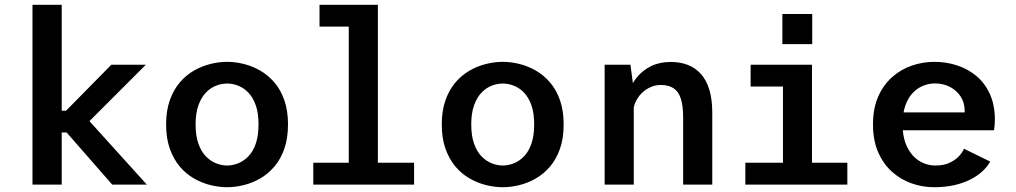

<svg xmlns="http://www.w3.org/2000/svg" viewBox="-20 -770 4240 801"><path d="M115.5 0V-750H237.5V-308H306V-217.5H237.5V0ZM448 0 211 -271 337.5 -282 592.5 0ZM338.5 -250 224 -276 444.5 -500H588.5Z M927.5 11Q893.5 11 858 2.2Q822.5 -6.5 789.2 -25.5Q756 -44.5 730 -75.2Q704 -106 688.5 -149.5Q673 -193 673 -251Q673 -308.5 688.5 -352Q704 -395.5 730 -426Q756 -456.5 789.2 -475.5Q822.5 -494.5 858 -503.2Q893.5 -512 927.5 -512Q961.5 -512 997 -503.2Q1032.5 -494.5 1065.5 -475.5Q1098.5 -456.5 1124.8 -426Q1151 -395.5 1166.2 -352Q1181.5 -308.5 1181.5 -251Q1181.5 -193 1166.2 -149.5Q1151 -106 1124.8 -75.2Q1098.5 -44.5 1065.5 -25.5Q1032.5 -6.5 997 2.2Q961.5 11 927.5 11ZM927.5 -79.5Q950.5 -79.5 973.8 -88.8Q997 -98 1016.2 -117.8Q1035.5 -137.5 1047 -170.5Q1058.5 -203.5 1058.5 -251Q1058.5 -298 1047 -330.8Q1035.5 -363.5 1016.2 -383.5Q997 -403.5 973.8 -412.5Q950.5 -421.5 927.5 -421.5Q904.5 -421.5 881.2 -412.5Q858 -403.5 838.8 -383.5Q819.5 -363.5 807.8 -330.8Q796 -298 796 -251Q796 -203.5 807.8 -170.5Q819.5 -137.5 838.8 -117.8Q858 -98 881.2 -88.8Q904.5 -79.5 927.5 -79.5Z M1287 0V-91H1435V-659H1313V-750H1556.5V-91H1707.5V0Z M2077.5 11Q2043.5 11 2008 2.2Q1972.5 -6.5 1939.2 -25.5Q1906 -44.5 1880 -75.2Q1854 -106 1838.5 -149.5Q1823 -193 1823 -251Q1823 -308.5 1838.5 -352Q1854 -395.5 1880 -426Q1906 -456.5 1939.2 -475.5Q1972.5 -494.5 2008 -503.2Q2043.5 -512 2077.5 -512Q2111.5 -512 2147 -503.2Q2182.5 -494.5 2215.5 -475.5Q2248.5 -456.5 2274.8 -426Q2301 -395.5 2316.2 -352Q2331.5 -308.5 2331.5 -251Q2331.5 -193 2316.2 -149.5Q2301 -106 2274.8 -75.2Q2248.5 -44.5 2215.5 -25.5Q2182.5 -6.5 2147 2.2Q2111.5 11 2077.5 11ZM2077.5 -79.5Q2100.5 -79.5 2123.8 -88.8Q2147 -98 2166.2 -117.8Q2185.5 -137.5 2197 -170.5Q2208.5 -203.5 2208.5 -251Q2208.5 -298 2197 -330.8Q2185.5 -363.5 2166.2 -383.5Q2147 -403.5 2123.8 -412.5Q2100.5 -421.5 2077.5 -421.5Q2054.5 -421.5 2031.2 -412.5Q2008 -403.5 1988.8 -383.5Q1969.5 -363.5 1957.8 -330.8Q1946 -298 1946 -251Q1946 -203.5 1957.8 -170.5Q1969.5 -137.5 1988.8 -117.8Q2008 -98 2031.2 -88.8Q2054.5 -79.5 2077.5 -79.5Z M2502.5 0V-500H2610L2624 -396.5V0ZM2830 0V-280.5Q2830 -329 2820.2 -358.8Q2810.5 -388.5 2789.8 -402Q2769 -415.5 2737 -415.5Q2714 -415.5 2693.8 -406.5Q2673.5 -397.5 2657.5 -381.8Q2641.5 -366 2632 -345.5Q2622.5 -325 2620.5 -302L2591 -314Q2591 -350 2602.8 -385Q2614.5 -420 2638.2 -448.8Q2662 -477.5 2697 -494.5Q2732 -511.5 2778.5 -511.5Q2818 -511.5 2849.5 -499.2Q2881 -487 2904 -461.5Q2927 -436 2939.2 -396Q2951.5 -356 2951.5 -299.5V0Z M3089.5 0V-91H3246.5V-409H3111.5V-500H3367.5V-91H3515V0ZM3244 -711.5H3368.5V-586H3244Z M3876.5 11Q3828.5 11 3783 -5Q3737.5 -21 3701.2 -53.5Q3665 -86 3643.5 -135.2Q3622 -184.5 3622 -251Q3622 -317.5 3643.5 -366.5Q3665 -415.5 3701.5 -448Q3738 -480.5 3783.8 -496.2Q3829.5 -512 3878 -512Q3928 -512 3973.5 -497Q4019 -482 4054.5 -452Q4090 -422 4110.2 -376.5Q4130.5 -331 4130.5 -270.5Q4130.5 -260.5 4129.5 -248Q4128.5 -235.5 4127 -226.5H3718.5V-301H4004.5Q4004.5 -303 4004.5 -304Q4004.5 -305 4004.5 -307.5Q4004.5 -341.5 3987.8 -367.2Q3971 -393 3943 -407.5Q3915 -422 3880 -422Q3855.5 -422 3831.2 -412.2Q3807 -402.5 3787.8 -382.2Q3768.5 -362 3757 -329.8Q3745.5 -297.5 3745.5 -252Q3745.5 -196 3764.2 -157.5Q3783 -119 3814.2 -99.2Q3845.5 -79.5 3883 -79.5Q3917.5 -79.5 3941.8 -91Q3966 -102.5 3980.8 -118.5Q3995.5 -134.5 4001.5 -149.5L4111 -96Q4098.5 -73.5 4077.2 -54.2Q4056 -35 4026.5 -20.2Q3997 -5.5 3959.5 2.8Q3922 11 3876.5 11Z"/></svg>

Font: Trispace Thin Medium
Style: Regular
Weight: 500
Version: Version 1.210